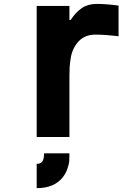

<svg xmlns="http://www.w3.org/2000/svg" viewBox="-20 -697 707 977"><path d="M299.5 205.1Q255.9 260.4 166.7 260.4V136.7Q188.2 136.7 196.3 123.4Q204.4 110 204.4 83.3H333.3Q333.3 108.1 332.4 122.7Q331.4 137.4 323.2 161.1Q315.1 184.9 299.5 205.1ZM466.1 -520.8Q412.1 -520.8 379.6 -486.3Q363.3 -468.1 353.2 -446.3Q343.1 -424.5 339.2 -397.5Q335.3 -370.4 334.3 -353.8Q333.3 -337.2 333.3 -309.2V0H166.7V-666.7H333.3V-595.7H339.8Q365.9 -635.4 396.8 -656.2Q427.7 -677.1 472.7 -677.1Q518.2 -677.1 583.3 -668.6V-512.4Q514.3 -520.8 466.1 -520.8Z"/></svg>

Font: Monoid
Style: Bold
Weight: 700
Width: 4
Designer: Andreas Larsen (@larsenwork)
Version: Version 0.61